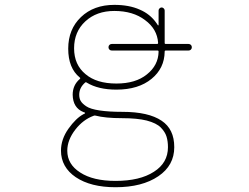

<svg xmlns="http://www.w3.org/2000/svg" viewBox="-20 -576 1040 801"><path d="M461.9 205.1Q358.4 205.1 295.9 163.1Q265.6 142.6 250 114.7Q234.4 86.9 234.4 52.7Q234.4 4.9 265.6 -39.1Q296.9 -83 328.1 -99.6L334 -102.5Q335 -103.5 335 -104.5Q335 -105.5 334 -106.4L328.1 -108.4Q284.2 -126 283.2 -180.7Q283.2 -220.7 312.5 -246.1L313.5 -247.1Q316.4 -250 313.5 -252L312.5 -252.9Q264.6 -292 264.6 -373Q264.6 -454.1 317.9 -504.9Q371.1 -555.7 457 -555.7Q518.6 -555.7 562.5 -536.1Q606.4 -517.6 632.8 -479.5L638.7 -470.7Q639.6 -469.7 640.6 -470.2Q641.6 -470.7 641.6 -471.7V-532.2Q641.6 -537.1 645.5 -541Q649.4 -544.9 654.3 -544.9Q659.2 -544.9 663.1 -541Q667 -537.1 667 -532.2V-396.5Q667 -392.6 671.9 -392.6H766.6Q772.5 -392.6 776.4 -388.7Q780.3 -384.8 780.3 -378.9Q780.3 -373 776.4 -369.1Q772.5 -365.2 766.6 -365.2H671.9Q667 -365.2 667 -361.3V-360.4Q666 -291 612.3 -247.1Q557.6 -202.1 465.8 -202.1Q389.6 -202.1 341.8 -231.4Q337.9 -234.4 335 -231.4Q310.5 -210 310.5 -180.7Q310.5 -166 316.4 -155.3Q322.3 -144.5 339.4 -132.8Q356.4 -121.1 395.5 -115.2Q433.6 -109.4 490.2 -109.4Q599.6 -109.4 654.3 -72.3Q680.7 -54.7 693.8 -27.3Q707 0 707 38.1Q707 76.2 690.4 106.4Q673.8 136.7 640.6 159.2Q573.2 205.1 461.9 205.1ZM294.9 -36.1Q260.7 7.8 260.7 52.7Q260.7 109.4 314.5 143.6Q368.2 178.7 461.9 178.7Q563.5 178.7 622.1 140.6Q680.7 103.5 680.7 38.1Q680.7 13.7 674.8 -5.9Q668.9 -25.4 650.9 -43.9Q632.8 -62.5 591.8 -73.2Q551.8 -83 490.2 -83Q418.9 -83 377.9 -93.8Q374 -94.7 370.1 -92.8Q327.1 -77.1 294.9 -36.1ZM457 -530.3Q382.8 -530.3 335.9 -486.8Q289.1 -443.4 289.1 -374.5Q289.1 -305.7 336.9 -266.6Q382.8 -227.5 465.8 -227.5Q545.9 -227.5 592.8 -265.6Q640.6 -303.7 641.6 -360.4V-361.3Q641.6 -365.2 637.7 -365.2H446.3Q440.4 -365.2 436.5 -369.1Q432.6 -373 432.6 -378.9Q432.6 -384.8 436.5 -388.7Q440.4 -392.6 446.3 -392.6H635.7Q639.6 -392.6 639.6 -396.5V-397.5Q635.7 -455.1 585 -492.2Q535.2 -530.3 457 -530.3Z"/></svg>

Font: Rounded-L Mgen+ 2m thin
Style: Regular
Weight: 100
Designer: [Source Han Sans]
Ryoko NISHIZUKA  (kana & ideographs); Paul D. Hunt (Latin, Greek & Cyrillic); Wenlong ZHANG  (bopomofo
Version: Version 1.059.20150602